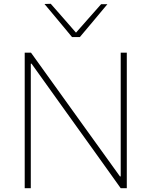

<svg xmlns="http://www.w3.org/2000/svg" viewBox="-20 -990 797 1010"><path d="M110 0Q110 -61 110 -117Q110 -173 110 -238V-475Q110 -540.5 110 -596.5Q110 -652.5 110 -713H143Q217.5 -609.5 287.8 -511.5Q358 -413.5 426 -319L611 -62H615V-475Q615 -540.5 615 -596.5Q615 -652.5 615 -713H647Q647 -652.5 647 -596.5Q647 -540.5 647 -475V-238Q647 -173 647 -117Q647 -61 647 0H615Q553 -87 483.8 -183.5Q414.5 -280 331 -396.5L146 -655H142V-238Q142 -173 142 -117Q142 -61 142 0ZM359 -795Q323 -838.5 286.8 -882Q250.5 -925.5 214 -969L247 -970Q282.5 -929.5 316.8 -890.5Q351 -851.5 386.5 -810.5H373Q408.5 -851 442.8 -889.8Q477 -928.5 512 -968H545Q509 -925 473 -881.8Q437 -838.5 400 -795Z"/></svg>

Font: Commissioner Thin Thin
Style: Regular
Weight: 250
Version: Version 1.000